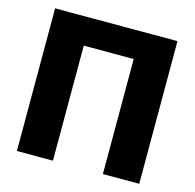

<svg xmlns="http://www.w3.org/2000/svg" viewBox="-103 -809 926 914"><g transform="rotate(15 360.0 -351.5)"><path d="M58.1 0V-703.1H661.1V0H481.9V-566.9H235.8V0Z"/></g></svg>

Font: LT Superior Black
Style: Regular
Weight: 900
Designer: Daniel Lyons
Foundry: LyonsType
Version: Version 2.005